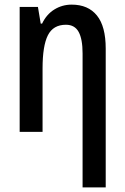

<svg xmlns="http://www.w3.org/2000/svg" viewBox="-20 -570 540 830"><path d="M290 -550Q361 -550 399 -503Q437 -456 437 -360V240H337V-339Q337 -401 320 -432Q303 -463 265 -463Q210 -463 187 -417.5Q164 -372 164 -274V0H65V-540H144L156 -468H162Q181 -508 215 -529Q249 -550 290 -550Z"/></svg>

Font: Avrile Sans Condensed Medium
Style: Regular
Weight: 500
Width: 3
Designer: Monotype Design Team
Foundry: Monotype Imaging Inc.
Version: Version 2.001;September 10, 2019;FontCreator 11.5.0.2425 64-